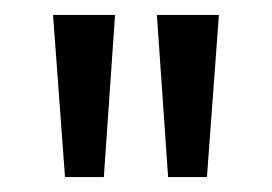

<svg xmlns="http://www.w3.org/2000/svg" viewBox="-20 -665 364 257"><path d="M190 -645H273L257 -428H205ZM51 -645H134L119 -428H67Z"/></svg>

Font: Mukta
Style: Regular
Weight: 400
Designer: Girish Dalvi and Yashodeep Gholap
Foundry: Ek Type
Version: Version 2.538;PS 1.001;hotconv 16.6.51;makeotf.lib2.5.65220;